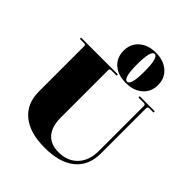

<svg xmlns="http://www.w3.org/2000/svg" viewBox="-246 -1034 1189 1189"><g transform="rotate(45 348.5 -440.0)"><path d="M422 -627Q353 -627 312 -663Q271 -699 271 -759Q271 -819 312.5 -855.5Q354 -892 422 -892Q490 -892 531.5 -855.5Q573 -819 573 -759Q573 -700 531.5 -663.5Q490 -627 422 -627ZM454 -758Q454 -881 422 -881Q390 -881 390 -758Q390 -638 422 -638Q454 -638 454 -758ZM350 12Q220 12 149.5 -46Q79 -104 79 -210V-607Q79 -619 65 -619H28V-630H350V-619H303Q289 -619 289 -607V-190Q289 -112 325.5 -70.5Q362 -29 430 -29Q509 -29 555.5 -78Q602 -127 602 -210V-607Q602 -619 588 -619H541V-630H673V-619H636Q622 -619 622 -605V-210Q622 -103 551.5 -45.5Q481 12 350 12Z"/></g></svg>

Font: Arapey Black-Display
Style: Regular
Weight: 900
Designer: Eduardo Rodriguez Tunni
Foundry: Eduardo Rodriguez Tunni
Version: Version 4.000